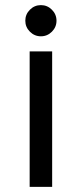

<svg xmlns="http://www.w3.org/2000/svg" viewBox="-20 -731 320 751"><path d="M96 -530H184V0H96ZM140 -589Q115 -589 97 -607Q79 -625 79 -650Q79 -675 97 -693Q115 -711 140 -711Q165 -711 183 -693Q201 -675 201 -650Q201 -625 183 -607Q165 -589 140 -589Z"/></svg>

Font: Golos UI VF
Style: Regular
Weight: 400
Designer: A.Korolkova, Vitaly Kuzmin
Foundry: ParaType Ltd
Version: Version 2.000